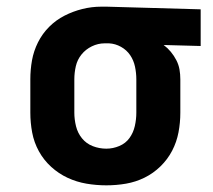

<svg xmlns="http://www.w3.org/2000/svg" viewBox="-20 -548 640 576"><path d="M299 8Q269 8 239.5 3Q210 -2 183 -14.5Q156 -27 133.5 -47.5Q111 -68 96.5 -94.5Q82 -121 76.5 -150.5Q71 -180 71 -210V-310Q71 -339 76 -367Q81 -395 94 -421Q107 -447 127.5 -467.5Q148 -488 173.5 -501Q199 -514 227 -521Q255 -528 284 -528Q288 -528 292 -528Q296 -528 300 -528L582 -520V-410L471 -413Q483 -404 492.5 -392.5Q502 -381 509 -367.5Q516 -354 518.5 -339.5Q521 -325 521 -310V-210Q521 -180 515.5 -151Q510 -122 496.5 -96Q483 -70 461.5 -49Q440 -28 413.5 -15Q387 -2 358 3Q329 8 299 8ZM299 -102Q319 -102 338 -110Q357 -118 368.5 -134Q380 -150 384.5 -170Q389 -190 389 -210V-310Q389 -329 385 -348Q381 -367 370.5 -382.5Q360 -398 343 -407.5Q326 -417 307 -418H300Q298 -418 296.5 -418Q295 -418 294 -418Q274 -418 255.5 -409Q237 -400 224.5 -384.5Q212 -369 207.5 -349.5Q203 -330 203 -310V-210Q203 -190 208 -169.5Q213 -149 226 -133Q239 -117 258.5 -109.5Q278 -102 299 -102Z"/></svg>

Font: Iosevka Custom XBdEx
Style: Regular
Weight: 800
Width: 7
Monospace: yes
Designer: Belleve Invis
Foundry: Belleve Invis
Version: Version 11.2.4; ttfautohint (v1.8.4)